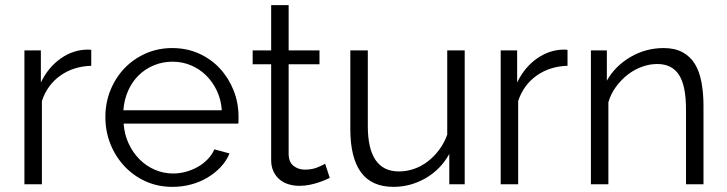

<svg xmlns="http://www.w3.org/2000/svg" viewBox="-20 -717 2827 747"><path d="M335 -461Q266 -459 215 -423Q164 -387 143 -324V0H75V-521H139V-396Q168 -456 217 -490Q266 -524 322 -524Q330 -524 335 -523Z M651 10Q594 10 546.5 -11.5Q499 -33 464 -70.5Q429 -108 409.5 -157Q390 -206 390 -262Q390 -317 409.5 -365.5Q429 -414 463.5 -450.5Q498 -487 546 -508.5Q594 -530 650 -530Q707 -530 754.5 -508.5Q802 -487 836 -450Q870 -413 889 -365Q908 -317 908 -263Q908 -255 908 -247Q908 -239 907 -236H461Q464 -194 480.5 -158.5Q497 -123 523 -97Q549 -71 582.5 -56.5Q616 -42 654 -42Q679 -42 704 -49Q729 -56 750 -68Q771 -80 788 -97.5Q805 -115 814 -136L873 -120Q861 -91 839 -67.5Q817 -44 788 -26.5Q759 -9 724 0.5Q689 10 651 10ZM843 -288Q840 -330 823.5 -364.5Q807 -399 781.5 -424Q756 -449 722.5 -463Q689 -477 651 -477Q613 -477 579 -463Q545 -449 519.5 -424Q494 -399 478.5 -364Q463 -329 460 -288Z M1263 -25Q1257 -22 1245.5 -17Q1234 -12 1219 -7Q1204 -2 1185 2Q1166 6 1145 6Q1123 6 1103 0Q1083 -6 1068 -18.5Q1053 -31 1044 -50Q1035 -69 1035 -94V-467H963V-521H1035V-697H1103V-521H1223V-467H1103V-113Q1105 -84 1123.5 -70.5Q1142 -57 1166 -57Q1195 -57 1217 -66.5Q1239 -76 1245 -80Z M1511 10Q1426 10 1384.5 -46.5Q1343 -103 1343 -215V-521H1411V-227Q1411 -50 1532 -50Q1562 -50 1591 -60Q1620 -70 1644.5 -89Q1669 -108 1688.5 -134Q1708 -160 1720 -193V-521H1788V0H1728V-118Q1694 -57 1635.5 -23.5Q1577 10 1511 10Z M2188 -461Q2119 -459 2068 -423Q2017 -387 1996 -324V0H1928V-521H1992V-396Q2021 -456 2070 -490Q2119 -524 2175 -524Q2183 -524 2188 -523Z M2717 0H2649V-291Q2649 -384 2621.5 -426Q2594 -468 2537 -468Q2507 -468 2477 -457Q2447 -446 2421.5 -426Q2396 -406 2376 -378.5Q2356 -351 2347 -319V0H2279V-521H2341V-403Q2373 -460 2432.5 -495Q2492 -530 2562 -530Q2605 -530 2635 -514Q2665 -498 2683 -469Q2701 -440 2709 -398Q2717 -356 2717 -305Z"/></svg>

Font: IngvarSans
Style: Regular
Weight: 400
Version: Version 1.000